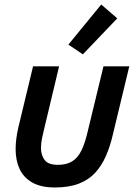

<svg xmlns="http://www.w3.org/2000/svg" viewBox="-20 -815 591 848"><path d="M222 13Q160 13 121.5 -9.5Q83 -32 66 -70Q49 -108 49 -156Q49 -178 52 -202Q55 -226 61 -252L126 -522H241L177 -254Q171 -230 166 -206Q161 -182 161 -162Q161 -130 177 -108.5Q193 -87 236 -87Q274 -87 299 -102.5Q324 -118 340 -151Q356 -184 368 -237L437 -522H551L479 -223Q467 -170 448 -126.5Q429 -83 400.5 -52Q372 -21 328.5 -4Q285 13 222 13ZM346 -575 282 -618 427 -795 498 -734Z"/></svg>

Font: Ubuntu Sans SemiBold
Style: Italic
Weight: 600
Italic angle: -13.5°
Designer: Dalton Maag Ltd
Foundry: Dalton Maag Ltd
Version: Version 1.006